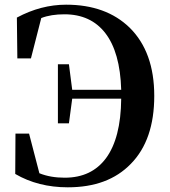

<svg xmlns="http://www.w3.org/2000/svg" viewBox="-20 -780 726 819"><path d="M269 19C384 19 473 -14 538 -81C605 -149 638 -246 638 -371C638 -496 603 -593 533 -662C466 -727 376 -760 262 -760C191 -760 121 -742 52 -705L54 -531H112L156 -703C184 -714 217 -719 255 -719C330 -719 388 -692 429 -639C471 -585 494 -504 497 -397H288L274 -506H227V-254H274L288 -359H497C496 -246 474 -162 432 -105C391 -50 333 -22 256 -22C216 -22 180 -28 148 -41L104 -210H46L45 -38C110 0 185 19 269 19Z"/></svg>

Font: AllPunType Bold
Style: Regular
Weight: 700
Version: 1.0